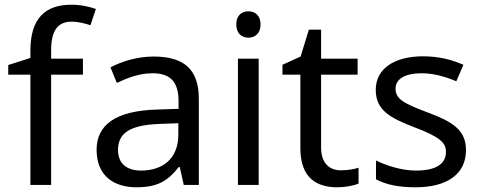

<svg xmlns="http://www.w3.org/2000/svg" viewBox="-20 -851 2043 815"><path d="M332 -534V-602H197V-637C197 -721 225 -759 284 -759C313 -759 342 -751 364 -744L387 -813C361 -822 325 -831 283 -831C173 -831 109 -774 109 -636V-605L15 -575V-534H109V-66H197V-534Z M632 -611C562 -611 496 -590 449 -565L476 -499C520 -520 571 -540 627 -540C697 -540 738 -510 738 -421V-389L647 -386C472 -381 390 -322 390 -215C390 -106 462 -56 559 -56C649 -56 692 -83 739 -142H743L760 -66H824V-431C824 -556 762 -611 632 -611ZM658 -325 737 -328V-280C737 -176 669 -127 579 -127C521 -127 481 -154 481 -214C481 -282 524 -320 658 -325Z M1035 -803C1006 -803 983 -786 983 -747C983 -709 1006 -691 1035 -691C1062 -691 1086 -709 1086 -747C1086 -786 1062 -803 1035 -803ZM1078 -602H990V-66H1078Z M1427 -128C1378 -128 1343 -159 1343 -224V-534H1498V-602H1343V-725H1291L1256 -611L1179 -576V-534H1255V-222C1255 -92 1328 -56 1412 -56C1444 -56 1483 -63 1502 -72V-139C1485 -133 1453 -128 1427 -128Z M1958 -214C1958 -300 1899 -335 1797 -373C1694 -412 1659 -430 1659 -475C1659 -515 1698 -540 1770 -540C1822 -540 1872 -525 1917 -506L1947 -576C1897 -598 1841 -612 1776 -612C1656 -612 1575 -561 1575 -470C1575 -382 1637 -350 1741 -310C1846 -270 1873 -246 1873 -206C1873 -158 1835 -127 1746 -127C1683 -127 1618 -149 1576 -170V-90C1617 -68 1669 -56 1744 -56C1875 -56 1958 -110 1958 -214Z"/></svg>

Font: Noto Sans Malayalam UI
Style: Regular
Weight: 400
Designer: Jelle Bosma - Monotype Design Team
Foundry: Monotype Imaging Inc.
Version: Version 2.104